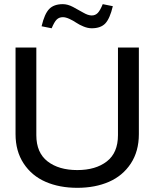

<svg xmlns="http://www.w3.org/2000/svg" viewBox="-20 -900 747 929"><path d="M55.2 -669.9H155.8V-246.1Q155.8 -161.1 210.2 -119.1Q264.6 -77.1 354 -77.1Q442.9 -77.1 496.8 -118.9Q550.8 -160.6 550.8 -246.1V-669.9H651.9V-251Q651.9 -168 612.8 -108.6Q573.7 -49.3 507.1 -20.3Q440.4 8.8 354 8.8Q267.6 8.8 200.7 -20.3Q133.8 -49.3 94.5 -108.9Q55.2 -168.5 55.2 -251ZM181.2 -772.9Q195.3 -833 218 -856.4Q240.7 -879.9 284.2 -879.9Q307.6 -879.9 333.5 -866.2Q359.4 -852.5 382.8 -838.9Q406.2 -825.2 423.8 -825.2Q441.4 -825.2 453.1 -837.4Q464.8 -849.6 477.1 -879.9L525.9 -870.1Q511.7 -810.1 489.5 -786.6Q467.3 -763.2 423.8 -763.2Q405.3 -763.2 384.8 -771.5Q364.3 -779.8 349.1 -790Q334 -800.3 315.9 -808.6Q297.9 -816.9 284.2 -816.9Q266.1 -816.9 254.4 -805.4Q242.7 -793.9 230 -763.2Z"/></svg>

Font: LT Wave
Style: Regular
Weight: 400
Designer: Daniel Lyons
Version: Version 2.5 (Glyphs App)